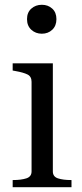

<svg xmlns="http://www.w3.org/2000/svg" viewBox="-20 -783 342 803"><path d="M155 -642Q129 -642 111 -658.5Q93 -675 93 -703Q93 -731 111 -747Q129 -763 155 -763Q181 -763 198.5 -747Q216 -731 216 -703Q216 -675 198.5 -658.5Q181 -642 155 -642ZM201 -518V-66Q201 -44 222.5 -37Q244 -30 277 -30H279V0H33V-30H35Q68 -30 90 -37Q112 -44 112 -66V-441Q112 -463 95 -471.5Q78 -480 44 -486L33 -488V-518Z"/></svg>

Font: Roboto Serif 144pt
Style: Regular
Weight: 400
Version: Version 1.008